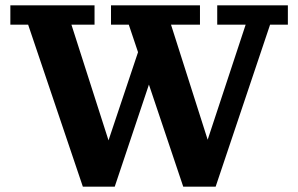

<svg xmlns="http://www.w3.org/2000/svg" viewBox="-20 -702 1123 723"><path d="M670 1 465 -609H398V-682H733V-609H624L790 -88H733L905 -609H798V-682H1064V-609H997L792 1ZM292 1 86 -609H19V-682H336V-609H249L416 -88H360L507 -527L549 -408L412 1Z"/></svg>

Font: Montagu Slab 144pt SemiBold
Style: Regular
Weight: 600
Version: Version 1.000